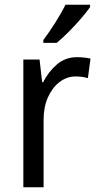

<svg xmlns="http://www.w3.org/2000/svg" viewBox="-20 -786 413 806"><path d="M303 -546Q317 -546 332 -544.5Q347 -543 360 -540L349 -458Q325 -465 297 -465Q261 -465 230.5 -442Q200 -419 181.5 -378Q163 -337 163 -284V0H78V-536H146L157 -441H161Q184 -486 219.5 -516Q255 -546 303 -546ZM358 -756Q345 -737 320.5 -708.5Q296 -680 268 -652Q240 -624 218 -606H162V-618Q186 -650 212 -691Q238 -732 255 -766H358Z"/></svg>

Font: Noto Sans Gurmukhi UI SemiCondensed
Style: Regular
Weight: 400
Width: 4
Designer: Jelle Bosma - Monotype Design Team
Foundry: Monotype Imaging Inc.
Version: Version 2.004; ttfautohint (v1.8.4.7-5d5b)